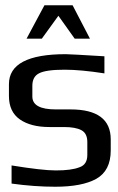

<svg xmlns="http://www.w3.org/2000/svg" viewBox="-20 -700 450 730"><path d="M168 -217Q97 -217 55.5 -246Q14 -275 14 -335V-380Q14 -494 230 -494Q246 -494 377 -486V-421Q287 -435 226 -435Q154 -435 128 -421Q103 -408 103 -374V-333Q103 -284 192 -284H248Q401 -284 401 -170V-128Q401 -51 346 -20Q292 10 190 10Q111 10 24 -2V-71Q141 -52 192 -52Q252 -52 282 -64Q312 -74 312 -111V-160Q312 -193 289.5 -205Q267 -217 223 -217ZM81 -553 149 -680H256L322 -553H264L202 -640L139 -553Z"/></svg>

Font: Gamestation Display
Style: Regular
Weight: 400
Designer: Jonas Hecksher
Foundry: Jonas Hecksher, Playtypeª, e-types AS
Version: Version 1.003